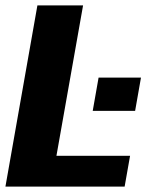

<svg xmlns="http://www.w3.org/2000/svg" viewBox="-31 -695 616 715"><path d="M-10.8 0H433.1L453.4 -114.9H179.2L278.4 -675H108.3ZM336.1 -405.9 314.3 -282.2H472.2L494 -405.9Z"/></svg>

Font: Anybody Thin
Style: Italic
Weight: 100
Italic angle: -10°
Designer: Tyler Finck
Foundry: Etcetera Type Company
Version: Version 1.114;gftools[0.9.25]